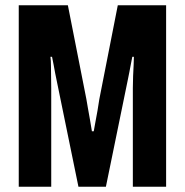

<svg xmlns="http://www.w3.org/2000/svg" viewBox="-20 -707 700 727"><path d="M51 0V-687H237L307 -332Q309 -319 313 -297Q317 -275 321 -252Q325 -229 328 -210H335Q337 -223 341 -243.5Q345 -264 349 -287Q353 -310 356 -331L426 -687H609V0H483V-374Q483 -396 484 -419Q485 -442 486 -461Q487 -480 487 -492H481Q479 -482 476 -466.5Q473 -451 470 -435Q467 -419 464 -405L381 0H277L194 -405Q192 -414 189 -429.5Q186 -445 183 -462Q180 -479 177 -492H171Q173 -477 173 -456Q173 -435 173.5 -413.5Q174 -392 174 -374V0Z"/></svg>

Font: Archivo ExtraCondensed
Style: Bold
Weight: 700
Width: 2
Designer: Hector Gatti
Foundry: Omnibus-Type
Version: Version 2.001